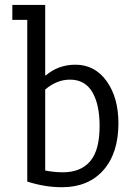

<svg xmlns="http://www.w3.org/2000/svg" viewBox="-20 -761 559 793"><path d="M166.7 -56.8Q203.7 -49.4 239.5 -49.4Q313.6 -49.4 352.5 -95.1Q391.4 -140.7 391.4 -240.7Q391.4 -329.6 361.1 -380.9Q330.9 -432.1 269.1 -432.1Q214.8 -432.1 166.7 -391.4ZM166.7 -450.6 169.1 -449.4Q221 -493.8 291.4 -493.8Q371.6 -493.8 420.4 -425.9Q469.1 -358 469.1 -251.9Q469.1 -128.4 406.8 -58Q344.4 12.3 235.8 12.3Q165.4 12.3 92.6 -11.1V-679H30.9V-740.7H166.7Z"/></svg>

Font: Slabo 27px
Style: Regular
Weight: 400
Version: Version 1.02 Build 003a